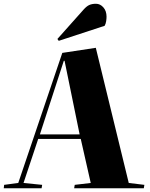

<svg xmlns="http://www.w3.org/2000/svg" viewBox="-20 -1000 798 1020"><path d="M489 -746 664 -28 747 -18 744 0H374L377 -18L462 -28L409 -262H183L105 -28L204 -18L201 0H0L2 -18L77 -28L311 -719ZM192 -286H403L323 -677H319ZM424 -949Q440 -967 454.5 -973.5Q469 -980 490 -980Q512 -980 529 -961Q546 -942 546 -911Q546 -901 544 -887.5Q542 -874 536 -863L292 -783L285 -793Z"/></svg>

Font: Literata 72pt ExtraBold
Style: Italic
Weight: 800
Italic angle: -2°
Designer: Latin by Veronika Burian and Jose Scaglione. Greek by Irene Vlachou. Cyrillic by Vera Evstafieva
Foundry: TypeTogether
Version: Version 3.002